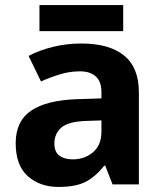

<svg xmlns="http://www.w3.org/2000/svg" viewBox="-20 -729 644 759"><path d="M302 -557Q412 -557 470.5 -509.5Q529 -462 529 -364V0H425L396 -74H392Q357 -30 318 -10Q279 10 211 10Q138 10 90 -32.5Q42 -75 42 -163Q42 -250 103 -291.5Q164 -333 286 -337L381 -340V-364Q381 -407 358.5 -427Q336 -447 296 -447Q256 -447 218 -435.5Q180 -424 142 -407L93 -508Q137 -531 190.5 -544Q244 -557 302 -557ZM323 -251Q251 -249 223 -225Q195 -201 195 -162Q195 -128 215 -113.5Q235 -99 267 -99Q315 -99 348 -127.5Q381 -156 381 -208V-253ZM467 -709V-606H136V-709Z"/></svg>

Font: Noto Sans Adlam
Style: Regular
Weight: 400
Designer: Mark Jamra, Neil Patel
Foundry: JamraPatel LLC
Version: Version 3.001